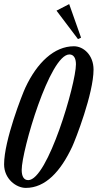

<svg xmlns="http://www.w3.org/2000/svg" viewBox="-40 -907 477 938"><path d="M321 -681C225 -681 141 -601 84 -479C69 -447 -20 -221 -20 -104C-20 -33 39 11 86 11C182 11 256 -69 313 -191C328 -223 417 -450 417 -567C417 -638 368 -681 321 -681ZM98 -27C76 -27 66 -46 66 -77C66 -171 203 -641 299 -641C320 -641 331 -623 331 -593C331 -498 193 -27 98 -27ZM236 -855 341 -716 356 -723 298 -887Z"/></svg>

Font: Romanesco
Style: Regular
Weight: 400
Designer: Astigmatic (AOETI)
Foundry: Astigmatic (AOETI)
Version: Version 1.000